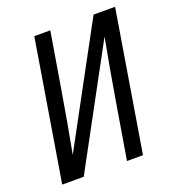

<svg xmlns="http://www.w3.org/2000/svg" viewBox="-133 -841 866 947"><g transform="rotate(-20 300.0 -367.5)"><path d="M32 0 153 -735H237L188 -441Q175 -361 160.5 -280.5Q146 -200 131 -120L464 -735H577L456 0H372L421 -294Q434 -374 448.5 -454.5Q463 -535 478 -615L145 0Z"/></g></svg>

Font: Iosevka Curly Extended Oblique
Style: Regular
Weight: 400
Width: 7
Italic angle: -9°
Monospace: yes
Designer: Belleve Invis
Foundry: Belleve Invis
Version: Version 11.1.0; ttfautohint (v1.8.3)